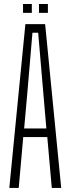

<svg xmlns="http://www.w3.org/2000/svg" viewBox="-20 -918 344 938"><path d="M25.5 0 104 -800H200.5L279 0H233L211 -248.5H93.5L71.5 0ZM98 -290.5H206.5L191.5 -464.5L166.5 -758H138.5L113.5 -464ZM170.5 -855V-898.5H214V-855ZM92.5 -855V-898.5H135.5V-855Z"/></svg>

Font: Big Shoulders Display Thin Light
Style: Regular
Weight: 300
Version: Version 2.002